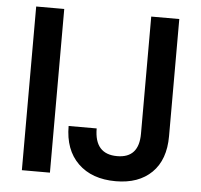

<svg xmlns="http://www.w3.org/2000/svg" viewBox="-51 -753 856 818"><g transform="rotate(5 376.5 -344.0)"><path d="M71 0V-700H191V0ZM473 12Q371 12 312 -45.5Q253 -103 253 -205H373Q373 -95 470 -95Q563 -95 563 -199V-700H683V-199Q683 -98 627 -43Q571 12 473 12Z"/></g></svg>

Font: AWOL-DM SemiBold
Style: Regular
Weight: 600
Designer: Colophon Foundry, Jonny Pinhorn, Mikhail Sharanda
Foundry: Colophon Foundry
Version: Version 1.000;Glyphs 3.2.3 (3260)